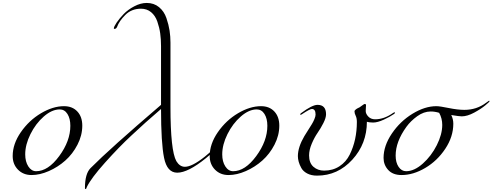

<svg xmlns="http://www.w3.org/2000/svg" viewBox="-20 -1171 3340 1302"><path d="M414 -451Q471 -451 504.5 -415Q538 -379 538 -319Q538 -253 505.5 -190Q473 -127 423 -82.5Q373 -38 311.5 -11Q250 16 194 16Q138 16 102 -20.5Q66 -57 66 -113Q66 -195 121.5 -275Q177 -355 258 -403Q339 -451 414 -451ZM385 -429Q332 -429 277 -381Q222 -333 186.5 -261.5Q151 -190 151 -124Q151 -75 172 -42.5Q193 -10 225 -10Q306 -10 381.5 -112.5Q457 -215 457 -318Q457 -367 437.5 -398Q418 -429 385 -429Z M1072 -432Q960 -336 871 -252Q787 -174 692.5 -68.5Q598 37 569 97Q568 100 566.5 103.5Q565 107 564 109Q563 111 561 111Q556 111 556 105Q556 7 594 -31Q724 -162 1072 -460V-858Q1072 -904 1066.5 -944Q1061 -984 1047 -1024.5Q1033 -1065 1004.5 -1088.5Q976 -1112 936 -1112Q872 -1112 830 -1070Q788 -1028 774 -989Q768 -975 756 -975Q752 -975 752 -978Q752 -990 771 -1018Q790 -1046 819 -1076Q848 -1106 891 -1128.5Q934 -1151 975 -1151Q1024 -1151 1058.5 -1122.5Q1093 -1094 1108.5 -1048.5Q1124 -1003 1130 -963Q1136 -923 1136 -882V-447Q1136 -149 1176 -78Q1199 -40 1234 -40Q1282 -40 1368 -108Q1430 -156 1504 -248Q1508 -254 1512 -254Q1516 -254 1516 -250Q1516 -248 1514 -244Q1446 -152 1376 -98Q1255 0 1182 0Q1113 0 1092.5 -101Q1072 -202 1072 -432Z M1750 -451Q1807 -451 1840.5 -415Q1874 -379 1874 -319Q1874 -253 1841.5 -190Q1809 -127 1759 -82.5Q1709 -38 1647.5 -11Q1586 16 1530 16Q1474 16 1438 -20.5Q1402 -57 1402 -113Q1402 -195 1457.5 -275Q1513 -355 1594 -403Q1675 -451 1750 -451ZM1721 -429Q1668 -429 1613 -381Q1558 -333 1522.5 -261.5Q1487 -190 1487 -124Q1487 -75 1508 -42.5Q1529 -10 1561 -10Q1642 -10 1717.5 -112.5Q1793 -215 1793 -318Q1793 -367 1773.5 -398Q1754 -429 1721 -429Z M2133 -460Q2191 -460 2191 -396Q2191 -372 2173 -336.5Q2155 -301 2133.5 -270Q2112 -239 2094 -196.5Q2076 -154 2076 -117Q2076 -66 2105.5 -40Q2135 -14 2178 -14Q2237 -14 2282 -43.5Q2327 -73 2351.5 -122.5Q2376 -172 2388 -227.5Q2400 -283 2400 -344Q2400 -370 2392 -386Q2384 -402 2384 -415Q2384 -419 2386 -422Q2388 -425 2392.5 -428.5Q2397 -432 2400 -434Q2403 -436 2409.5 -439Q2416 -442 2418 -443Q2424 -447 2432 -453Q2440 -459 2445.5 -462.5Q2451 -466 2454 -466Q2462 -466 2462 -457Q2462 -450 2461 -439.5Q2460 -429 2460 -418Q2460 -399 2477.5 -380.5Q2495 -362 2524 -362Q2584 -362 2644 -404Q2653 -410 2654 -410Q2658 -410 2658 -406Q2658 -402 2652 -398Q2625 -379 2582.5 -359.5Q2540 -340 2510 -340Q2497 -340 2486.5 -341.5Q2476 -343 2472 -344L2468 -346Q2468 -196 2369 -88Q2270 20 2130 20Q2091 20 2063.5 5.5Q2036 -9 2023.5 -31.5Q2011 -54 2005.5 -74Q2000 -94 2000 -112Q2000 -173 2044 -248Q2052 -261 2069 -288Q2086 -315 2095 -329.5Q2104 -344 2112 -363Q2120 -382 2120 -394Q2120 -432 2095 -432Q2081 -432 2030 -398Q2021 -392 2020 -392Q2016 -392 2016 -396Q2016 -400 2022 -404Q2097 -460 2133 -460Z M3040 -391Q3054 -363 3054 -332Q3054 -244 2999.5 -162Q2945 -80 2863.5 -32Q2782 16 2703 16Q2644 16 2612.5 -18.5Q2581 -53 2581 -100Q2581 -182 2637 -265Q2693 -348 2777 -399.5Q2861 -451 2939 -451Q2962 -451 3023 -438.5Q3084 -426 3129 -426Q3212 -426 3276 -474Q3295 -488 3296 -488Q3300 -488 3300 -484Q3300 -481 3271.5 -457Q3243 -433 3196 -407.5Q3149 -382 3111 -382Q3094 -382 3040 -391ZM2958 -406Q2929 -415 2901 -415Q2854 -415 2809.5 -383Q2765 -351 2736 -311Q2663 -210 2663 -116Q2663 -69 2683 -39.5Q2703 -10 2734 -10Q2789 -10 2847 -61.5Q2905 -113 2942 -186.5Q2979 -260 2979 -324Q2979 -368 2958 -406Z"/></svg>

Font: Miama Nueva
Style: Medium
Weight: 400
Italic angle: -28°
Version: Version 1.0